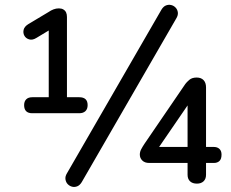

<svg xmlns="http://www.w3.org/2000/svg" viewBox="-20 -742 938 780"><path d="M111 -282Q78 -282 78 -315Q78 -330 86.5 -338.5Q95 -347 111 -347H178V-638H211L128 -588Q112 -578 98.5 -582Q85 -586 79 -597Q73 -608 76 -621Q79 -634 95 -644L177 -693Q187 -700 197.5 -704Q208 -708 219 -708Q230 -708 237.5 -703.5Q245 -699 248.5 -691.5Q252 -684 252 -673V-347H302Q336 -347 336 -315Q336 -299 327 -290.5Q318 -282 302 -282ZM312 -2Q304 11 293.5 15Q283 19 273 16.5Q263 14 255.5 6.5Q248 -1 246 -13Q244 -25 252 -38L636 -703Q644 -716 654.5 -720Q665 -724 675.5 -721.5Q686 -719 693.5 -711Q701 -703 702.5 -691.5Q704 -680 696 -667ZM780 4Q762 4 752 -5.5Q742 -15 742 -32V-80H586Q568 -80 558 -90Q548 -100 548 -114Q548 -125 553.5 -135.5Q559 -146 567 -158L733 -401Q738 -408 749 -417.5Q760 -427 779 -427Q797 -427 807 -416.5Q817 -406 817 -387V-145H849Q863 -145 871.5 -137Q880 -129 880 -114Q880 -96 871.5 -88Q863 -80 849 -80H817V-32Q817 -15 807 -5.5Q797 4 780 4ZM742 -145V-340H760L614 -127V-145Z"/></svg>

Font: Nunito Medium
Style: Regular
Weight: 500
Designer: Vernon Adams
Foundry: Vernon Adams
Version: Version 3.602